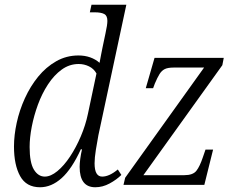

<svg xmlns="http://www.w3.org/2000/svg" viewBox="-20 -780 990 810"><path d="M149 10Q91 10 65 -37Q39 -84 39 -162Q39 -209 50.5 -262Q62 -315 85 -365.5Q108 -416 141 -456.5Q174 -497 217 -521.5Q260 -546 311 -546Q338 -546 360.5 -538Q383 -530 400 -515Q403 -531 406.5 -549.5Q410 -568 413 -582L425 -639Q433 -675 433 -692Q433 -714 419.5 -721Q406 -728 380 -728H359L366 -760H513L395 -209Q390 -183 384.5 -148.5Q379 -114 379 -91Q379 -35 411 -35Q441 -35 477 -65L492 -42Q472 -22 442.5 -6Q413 10 382 10Q316 10 316 -76Q316 -90 318.5 -109.5Q321 -129 326 -150H321Q283 -67 240 -28.5Q197 10 149 10ZM169 -35Q194 -35 222 -58Q250 -81 275.5 -119.5Q301 -158 321 -205Q341 -252 351 -300L387 -470Q376 -490 355.5 -500Q335 -510 312 -510Q273 -510 240.5 -486.5Q208 -463 182.5 -424Q157 -385 140 -338.5Q123 -292 114 -245.5Q105 -199 105 -160Q105 -94 123 -64.5Q141 -35 169 -35ZM501 0 508 -30 841 -495H713Q688 -495 675 -488.5Q662 -482 653 -467.5Q644 -453 633 -427L626 -408H595L632 -536H924L918 -505L585 -41H758Q794 -41 808.5 -59.5Q823 -78 836 -117L847 -149H879L842 0Z"/></svg>

Font: Noto Serif SemiCondensed Light
Style: Italic
Weight: 300
Width: 4
Italic angle: -12°
Designer: Monotype Design Team
Foundry: Monotype Imaging Inc.
Version: Version 2.013; ttfautohint (v1.8.4.7-5d5b)